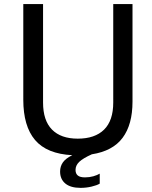

<svg xmlns="http://www.w3.org/2000/svg" viewBox="-20 -760 753 952"><path d="M435.5 5Q392 24.5 373.2 42.2Q354.5 60 354.5 82.5Q354.5 101 365.8 110.2Q377 119.5 401.5 119.5Q423.5 119.5 442.8 114Q462 108.5 474.5 101V150.5Q460.5 159 434.2 165.2Q408 171.5 379.5 171.5Q330 171.5 304 150Q278 128.5 278 90.5Q278 65 291.8 45.2Q305.5 25.5 338.5 9.5Q212 3 153.8 -65.8Q95.5 -134.5 95.5 -265.5V-740H193.5V-251.5Q193.5 -162.5 237.8 -117.5Q282 -72.5 365.5 -72.5Q450.5 -72.5 496 -117.2Q541.5 -162 541.5 -251.5V-740H637V-256Q637 -142.5 588 -76.8Q539 -11 435.5 5Z"/></svg>

Font: 1883 Sans
Style: Regular
Weight: 400
Designer: 1883 Sans project is a fork of Public Sans.
Version: Version 1.009